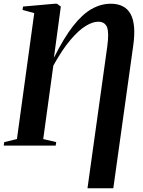

<svg xmlns="http://www.w3.org/2000/svg" viewBox="-38 -778 764 1026"><path d="M429.5 228 535 -528Q545.5 -604 533.8 -633Q522 -662 486.5 -662Q457 -662 419.8 -639.2Q382.5 -616.5 338.8 -565.2Q295 -514 247 -427.5L193 -35L262.5 -18.5L259.5 0H-18L-15.5 -18.5L52.5 -35L145 -708L82.5 -725L85 -743L253.5 -758H266.5L287 -743L280.5 -694.5L250 -469Q303 -575.5 352.5 -638.8Q402 -702 451.8 -730Q501.5 -758 553.5 -758Q630 -758 660 -702.8Q690 -647.5 674 -534.5L567.5 228Z"/></svg>

Font: Merriweather 144pt SemiBold
Style: Italic
Weight: 600
Italic angle: -7.8°
Version: Version 2.101